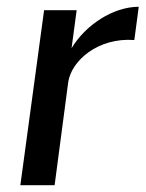

<svg xmlns="http://www.w3.org/2000/svg" viewBox="-20 -546 429 566"><path d="M40 0H141L181 -303C190 -367 269 -436 376 -428L389 -526C313 -526 232 -472 191 -404L206 -516H110Z"/></svg>

Font: United Sans Medium
Style: Italic
Weight: 500
Italic angle: -8°
Designer: Pablo Impallari, Rodrigo Fuenzalida (Modified by Dan O. Williams)
Version: Version 1.000;PS 001.000;hotconv 1.0.88;makeotf.lib2.5.64775